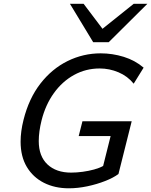

<svg xmlns="http://www.w3.org/2000/svg" viewBox="-20 -996 809 1028"><path d="M685.1 -346.7 614.3 -64.5Q587.9 -44.4 543.2 -26.9Q498.5 -9.3 447.3 1.5Q396 12.2 348.6 12.2Q273.4 12.2 215.1 -17.3Q156.7 -46.9 123.5 -102.5Q90.3 -158.2 90.3 -237.3Q90.3 -292.5 106 -354.5Q134.8 -469.2 196.5 -548.6Q258.3 -627.9 342 -669.2Q425.8 -710.4 519 -710.4Q582 -710.4 642.6 -691.7Q703.1 -672.9 749 -633.8L695.8 -547.9Q663.1 -588.4 614.5 -608.9Q565.9 -629.4 513.7 -629.4Q439.5 -629.4 376.5 -594.7Q313.5 -560.1 268.6 -497.6Q223.6 -435.1 202.6 -351.6Q187.5 -291 187.5 -240.7Q187.5 -159.7 234.1 -115.7Q280.8 -71.8 360.8 -71.8Q390.1 -71.8 422.6 -76.2Q455.1 -80.6 484.1 -88.6Q513.2 -96.7 532.2 -107.4L572.3 -267.6H401.4L421.4 -346.7ZM354.5 -975.6H427.7L528.8 -841.8L695.8 -975.6H769L562 -770H479Z"/></svg>

Font: Andika
Style: Italic
Weight: 400
Italic angle: -14°
Designer: Victor Gaultney, Annie Olsen, Julie Remington, Don Collingsworth, Eric Hays, Becca Hirsbrunner
Foundry: SIL International
Version: Version 6.101